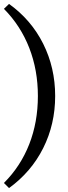

<svg xmlns="http://www.w3.org/2000/svg" viewBox="-24 -759 346 978"><path d="M22 -739Q135 -658 196 -536Q257 -414 257 -270Q257 -126 196 -4.5Q135 117 22 199L-4 173Q81 88 125 -24.5Q169 -137 169 -270Q169 -402 125 -515Q81 -628 -4 -714Z"/></svg>

Font: Piazzolla SC Medium
Style: Regular
Weight: 500
Designer: Juan Pablo del Peral
Foundry: Huerta Tipografica
Version: Version 1.330